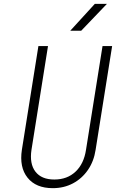

<svg xmlns="http://www.w3.org/2000/svg" viewBox="-20 -970 640 1000"><path d="M255 10Q167 10 123.5 -44.5Q80 -99 94 -190L180 -730H230L144 -190Q133 -117 164.5 -76Q196 -35 263 -35Q330 -35 373.5 -76Q417 -117 428 -190L514 -730H564L478 -190Q469 -130 438 -85Q407 -40 360 -15Q313 10 255 10ZM346 -810 474 -950H537L403 -810Z"/></svg>

Font: JetBrains Mono Thin
Style: Italic
Weight: 100
Italic angle: -9°
Monospace: yes
Designer: Philipp Nurullin, Konstantin Bulenkov
Foundry: JetBrains
Version: Version 2.305; ttfautohint (v1.8.4.7-5d5b)